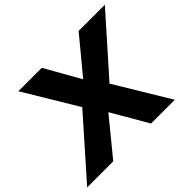

<svg xmlns="http://www.w3.org/2000/svg" viewBox="-216 -933 1160 1160"><g transform="rotate(-45 364.0 -352.5)"><path d="M-64 0 258 -364 53 -705H253L381 -479L568 -705H792L475 -348L685 0H482L348 -231L159 0Z"/></g></svg>

Font: Nunito Sans Black
Style: Italic
Weight: 900
Italic angle: -9°
Designer: Vernon Adams
Foundry: Vernon Adams
Version: Version 3.006; ttfautohint (v1.8.3)